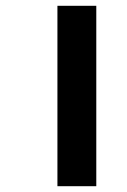

<svg xmlns="http://www.w3.org/2000/svg" viewBox="-20 -642 438 662"><path d="M178 -622H312V0H178Z"/></svg>

Font: RS Noto Sans
Style: Bold
Weight: 700
Designer: Monotype Design Team
Foundry: Monotype Imaging Inc.
Version: Version 3.10